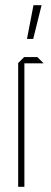

<svg xmlns="http://www.w3.org/2000/svg" viewBox="-20 -720 197 740"><path d="M50 0V-477L73 -500H74V0ZM74 -476V-500H124L147 -477V-476ZM84 -570 109 -700H140V-699L108 -570Z"/></svg>

Font: Foldit Thin
Style: Regular
Weight: 100
Designer: Sophia Tai
Foundry: Sophia Tai
Version: Version 1.003